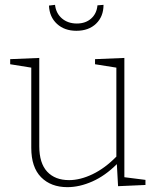

<svg xmlns="http://www.w3.org/2000/svg" viewBox="-20 -765 651 792"><path d="M493 -34 580 -23V-2L467 3L462 -88Q414 -40 361 -16.5Q308 7 258 7Q190 7 149.5 -34Q109 -75 109 -155V-486L22 -500V-521L142 -526V-162Q142 -92 174.5 -57Q207 -22 265 -22Q311 -22 362 -46.5Q413 -71 460 -119V-486L372 -500V-521L493 -526ZM182 -742 207 -745Q211 -710 235.5 -689Q260 -668 297 -668Q333 -668 356 -688.5Q379 -709 382 -743L407 -745Q407 -697 376.5 -667.5Q346 -638 295 -638Q246 -638 215 -666.5Q184 -695 182 -742Z"/></svg>

Font: Bitter Pro ExtraLight
Style: Regular
Weight: 275
Designer: Sol Matas, and Bitter project Authors
Foundry: Sol Matas
Version: Version 1.010